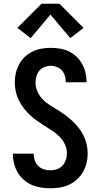

<svg xmlns="http://www.w3.org/2000/svg" viewBox="-20 -999 540 1027"><path d="M249 8Q223 8 198 4Q173 0 150 -10Q127 -20 107.5 -37Q88 -54 75 -76Q62 -98 55.5 -123Q49 -148 49 -173Q49 -174 49 -175Q49 -176 49 -177H160Q160 -177 160 -176.5Q160 -176 160 -175Q160 -158 166 -141Q172 -124 184.5 -111.5Q197 -99 214 -93.5Q231 -88 249 -88Q267 -88 284.5 -94Q302 -100 314 -113Q326 -126 332 -143.5Q338 -161 338 -179Q338 -203 327.5 -226Q317 -249 299.5 -267Q282 -285 261.5 -298.5Q241 -312 220 -325Q199 -338 178.5 -352.5Q158 -367 140 -384Q122 -401 107 -420.5Q92 -440 81 -462Q70 -484 64.5 -508.5Q59 -533 59 -558Q59 -583 64.5 -607.5Q70 -632 82 -654.5Q94 -677 112.5 -694.5Q131 -712 153.5 -723Q176 -734 201 -738.5Q226 -743 251 -743Q276 -743 300.5 -739Q325 -735 347.5 -724.5Q370 -714 388.5 -696.5Q407 -679 419 -657.5Q431 -636 437 -611.5Q443 -587 443 -563Q443 -562 443 -561Q443 -560 443 -559H332Q332 -559 332 -559.5Q332 -560 332 -561Q332 -577 327 -593.5Q322 -610 311 -622.5Q300 -635 284 -641Q268 -647 251 -647Q234 -647 217.5 -640.5Q201 -634 190.5 -621Q180 -608 175 -591Q170 -574 170 -557Q170 -532 180.5 -509Q191 -486 208 -468Q225 -450 246 -437Q267 -424 288 -411Q309 -398 329 -383.5Q349 -369 367 -352Q385 -335 400.5 -315.5Q416 -296 427 -273.5Q438 -251 443.5 -227Q449 -203 449 -178Q449 -152 443 -127Q437 -102 424 -79.5Q411 -57 392 -39.5Q373 -22 349.5 -11Q326 0 300.5 4Q275 8 249 8ZM144 -795 73 -850 202 -979H298L427 -850L356 -795L250 -921Z"/></svg>

Font: Iosevka SS04
Style: Bold
Weight: 700
Monospace: yes
Designer: Belleve Invis
Foundry: Belleve Invis
Version: Version 19.0.0; ttfautohint (v1.8.4)